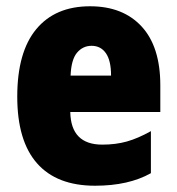

<svg xmlns="http://www.w3.org/2000/svg" viewBox="-20 -582 563 612"><path d="M267 -562Q372 -562 431.5 -497.5Q491 -433 491 -310V-225H204Q206 -121 306 -121Q349 -121 384.5 -131Q420 -141 461 -164V-30Q390 10 283 10Q161 10 98 -61.5Q35 -133 35 -274Q35 -416 95.5 -489Q156 -562 267 -562ZM272 -436Q244 -436 225.5 -414Q207 -392 205 -341H334Q334 -389 317.5 -412.5Q301 -436 272 -436Z"/></svg>

Font: Noto Sans Kannada Condensed Black
Style: Regular
Weight: 900
Width: 3
Designer: Jelle Bosma - Monotype Design Team
Foundry: Monotype Imaging Inc.
Version: Version 2.005; ttfautohint (v1.8.4.7-5d5b)